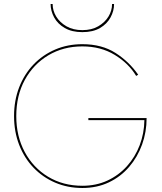

<svg xmlns="http://www.w3.org/2000/svg" viewBox="-20 -928 805 956"><path d="M232 -908H242Q242 -875 260 -845.5Q278 -816 311 -797Q344 -778 390 -778Q436 -778 469 -797Q502 -816 520 -845.5Q538 -875 538 -908H548Q548 -874 530.5 -841.5Q513 -809 478 -788.5Q443 -768 390 -768Q338 -768 302.5 -788.5Q267 -809 249.5 -841.5Q232 -874 232 -908ZM420 -330V-340H710Q710 -271 687.5 -208.5Q665 -146 623 -97Q581 -48 522 -20Q463 8 390 8Q317 8 255 -18.5Q193 -45 147 -93Q101 -141 75.5 -206.5Q50 -272 50 -350Q50 -428 75.5 -493.5Q101 -559 147 -607Q193 -655 255 -681.5Q317 -708 390 -708Q487 -708 555 -664.5Q623 -621 668 -556L658 -550Q621 -612 551.5 -654.5Q482 -697 390 -697Q295 -697 220.5 -652.5Q146 -608 103.5 -530Q61 -452 61 -350Q61 -250 103 -171.5Q145 -93 219.5 -48Q294 -3 390 -3Q459 -3 515 -29Q571 -55 612 -100.5Q653 -146 675.5 -205Q698 -264 699 -330Z"/></svg>

Font: Jost* Hairline
Style: Regular
Weight: 100
Version: Version 3.7